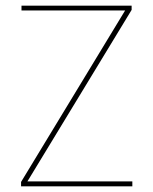

<svg xmlns="http://www.w3.org/2000/svg" viewBox="-20 -659 542 679"><path d="M448 -17.5V0H54.5V-15.5L422.5 -622H56V-639H445.5V-624L77 -17.5Z"/></svg>

Font: Anek Telugu Thin
Style: Regular
Weight: 250
Version: Version 1.003